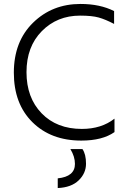

<svg xmlns="http://www.w3.org/2000/svg" viewBox="-20 -703 639 971"><path d="M397 51Q415 77 415 125Q415 173 378 209Q341 245 272 248V199Q359 190 359 126Q359 89 336 51ZM391 8Q238 8 144 -85Q50 -178 50 -335.5Q50 -493 147 -588Q244 -683 387 -683Q486 -683 557 -647V-582Q513 -605 479 -614.5Q445 -624 385 -624Q269 -624 191.5 -545.5Q114 -467 114 -338Q114 -209 190.5 -130Q267 -51 394 -51Q493 -51 559 -103V-35Q498 8 391 8Z"/></svg>

Font: Hind Kochi Light
Style: Regular
Weight: 300
Designer: Dhruvi Tolia
Foundry: Indian Type Foundry
Version: Version 0.702;PS 1.0;hotconv 1.0.81;makeotf.lib2.5.63406